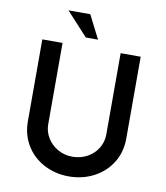

<svg xmlns="http://www.w3.org/2000/svg" viewBox="-98 -995 936 1084"><g transform="rotate(10 370.5 -453.5)"><path d="M370 -105Q417 -105 455.5 -126Q494 -147 516 -183Q538 -219 538 -262V-728H653V-259Q653 -181 615.5 -120.5Q578 -60 513 -26Q448 8 370 8Q292 8 227.5 -26Q163 -60 126 -120.5Q89 -181 89 -259V-728H205V-262Q205 -220 227 -184Q249 -148 287 -126.5Q325 -105 370 -105ZM331 -915 399 -781H329L206 -915Z"/></g></svg>

Font: Josefin Sans SemiBold
Style: Regular
Weight: 600
Designer: Santiago Orozco
Foundry: Typemade
Version: Version 2.000